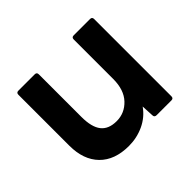

<svg xmlns="http://www.w3.org/2000/svg" viewBox="-125 -686 864 864"><g transform="rotate(-45 307.0 -254.0)"><path d="M64 -181V-505Q64 -518 77 -518H181Q194 -518 194 -505V-234Q194 -169 218 -138.5Q242 -108 293 -108Q344 -108 380 -146Q416 -184 416 -254V-505Q416 -518 429 -518H533Q546 -518 546 -505V-13Q546 0 533 0H439Q425 0 425 -13L422 -72Q394 -32 349 -11Q304 10 253 10Q163 10 113.5 -40.5Q64 -91 64 -181Z"/></g></svg>

Font: LINE Seed Sans KR Bold
Style: Regular
Weight: 700
Designer: LINE BX Design & Sandoll Inc & Dalton Maag Ltd
Foundry: Sandoll Inc.
Version: Version 1.000